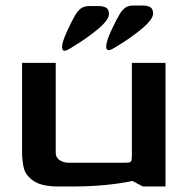

<svg xmlns="http://www.w3.org/2000/svg" viewBox="-20 -676 680 696"><path d="M60 -128V-448H182V-126Q181 -106 195.5 -96Q210 -86 230 -86H428Q444 -86 449.5 -87.5Q455 -89 456.5 -94.5Q458 -100 458 -116V-448H580V0H498L460 -20Q364 0 243 0H192Q131 0 102 -20Q73 -40 66.5 -66Q60 -92 60 -128ZM415 -627Q425 -642 435.5 -649Q446 -656 465 -656H496Q516 -656 525.5 -649.5Q535 -643 535 -627Q535 -606 495 -572.5Q455 -539 405 -509Q402 -507 391 -500.5Q380 -494 374 -494Q365 -494 365 -508Q365 -525 382.5 -563.5Q400 -602 415 -627ZM255 -625Q265 -640 275.5 -647Q286 -654 305 -654H336Q356 -654 365.5 -647.5Q375 -641 375 -625Q375 -604 335 -570.5Q295 -537 245 -507Q242 -505 231 -498.5Q220 -492 214 -492Q205 -492 205 -506Q205 -523 222.5 -561.5Q240 -600 255 -625Z"/></svg>

Font: Gold
Style: Regular
Weight: 400
Designer: jaiki
Version: Version 1.000